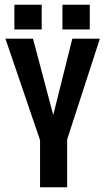

<svg xmlns="http://www.w3.org/2000/svg" viewBox="-20 -795 444 815"><path d="M265 0H150V-200L3 -631H120L206 -307L287 -631H404L265 -203ZM157 -775V-670H41V-775ZM361 -775V-670H245V-775Z"/></svg>

Font: Teko Medium
Style: Regular
Weight: 500
Designer: Manushi Parikh, Jonny Pinhorn
Foundry: Indian Type Foundry
Version: Version 1.106;PS 1.0;hotconv 1.0.78;makeotf.lib2.5.61930; tt